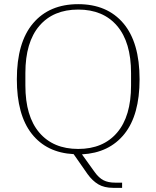

<svg xmlns="http://www.w3.org/2000/svg" viewBox="-20 -730 752 923"><path d="M524 173Q481 173 452.5 156Q424 139 401 107L334 11Q204 4 132.5 -87Q61 -178 61 -349Q61 -526 139 -618Q217 -710 356 -710Q495 -710 573 -618Q651 -526 651 -349Q651 -177 578 -86Q505 5 374 12L435 97Q455 125 477.5 136.5Q500 148 533 148H567V173ZM356 -14Q476 -14 543 -92.5Q610 -171 610 -319V-379Q610 -527 543 -605.5Q476 -684 356 -684Q236 -684 169 -605.5Q102 -527 102 -379V-319Q102 -171 169 -92.5Q236 -14 356 -14Z"/></svg>

Font: IBM Plex Serif ExtLt
Style: Regular
Weight: 200
Designer: Mike Abbink, Paul van der Laan, Pieter van Rosmalen
Foundry: Bold Monday
Version: Version 3.001